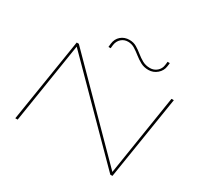

<svg xmlns="http://www.w3.org/2000/svg" viewBox="-186 -1164 1481 1416"><g transform="rotate(30 554.5 -456.0)"><path d="M93 0 206 -710H224L911 -15L1019 -700H1039L926 10H908L221 -684L113 0ZM447 -828Q443 -791 442 -782Q441 -773 441.5 -778.5Q442 -784 443 -792.5Q444 -801 444 -799H425Q426 -810 428 -828Q433 -871 462.5 -896.5Q492 -922 535 -922Q569 -922 596 -906Q623 -890 648 -869.5Q673 -849 701.5 -833Q730 -817 767 -817Q801 -817 825.5 -838.5Q850 -860 854 -893Q857 -914 857 -916Q857 -918 857 -922H876Q876 -918 876 -916Q876 -914 873 -893Q868 -853 836.5 -826Q805 -799 764 -799Q726 -799 696.5 -815Q667 -831 641 -852Q615 -873 589 -889Q563 -905 532 -905Q499 -905 475.5 -884Q452 -863 447 -828ZM425 -799Q423 -779 422.5 -777Q422 -775 423 -781Q424 -787 424.5 -793.5Q425 -800 425 -799Z"/></g></svg>

Font: Georama ExtraExtended Thin
Style: Italic
Weight: 100
Width: 8
Italic angle: -9°
Designer: Jean-Baptiste Levee
Foundry: Production Type
Version: Version 1.000